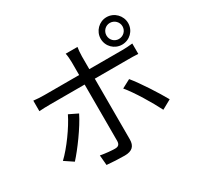

<svg xmlns="http://www.w3.org/2000/svg" viewBox="-183 -1067 1367 1327"><g transform="rotate(-30 500.0 -403.0)"><path d="M755 -739C755 -774 783 -803 818 -803C854 -803 883 -774 883 -739C883 -703 854 -675 818 -675C783 -675 755 -703 755 -739ZM709 -739C709 -678 758 -630 818 -630C879 -630 928 -678 928 -739C928 -799 879 -849 818 -849C758 -849 709 -799 709 -739ZM322 -367 252 -401C213 -320 127 -201 61 -139L130 -93C186 -154 280 -281 322 -367ZM740 -400 672 -364C725 -301 800 -176 839 -98L913 -139C873 -211 793 -336 740 -400ZM92 -602V-518C119 -520 147 -521 177 -521H455V-514C455 -466 455 -125 455 -70C454 -44 443 -32 416 -32C390 -32 344 -36 301 -44L308 36C348 40 408 43 450 43C510 43 536 16 536 -37C536 -108 536 -432 536 -514V-521H801C825 -521 855 -521 882 -519V-602C857 -599 824 -597 800 -597H536V-699C536 -721 539 -757 542 -771H448C452 -756 455 -722 455 -700V-597H177C145 -597 120 -599 92 -602Z"/></g></svg>

Font: Noto Sans HK
Style: Regular
Weight: 400
Designer: Ryoko NISHIZUKA 西塚涼子 (kana, bopomofo & ideographs); Paul D. Hunt (Latin, Greek & Cyrillic); Sandoll Communications 산돌커뮤니
Foundry: Adobe
Version: Version 2.004;hotconv 1.0.118;makeotfexe 2.5.65603